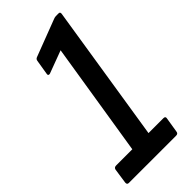

<svg xmlns="http://www.w3.org/2000/svg" viewBox="-221 -702 746 746"><g transform="rotate(-45 152.0 -329.5)"><path d="M3 0Q-7 0 -6 -11L3 -73Q5 -83 16 -83H105L180 -552L86 -517Q81 -516 78.5 -518Q76 -520 77 -525L87 -586Q88 -595 96 -598L248 -656Q251 -657 254 -658Q257 -659 261 -659H276Q285 -659 283 -648L194 -83H276Q287 -83 285 -73L275 -11Q274 0 263 0Z"/></g></svg>

Font: Sofia Sans Extra Condensed SemiBold
Style: Italic
Weight: 600
Italic angle: -9°
Designer: Botio Nikoltchev, Ani Petrova
Foundry: lettersoup
Version: Version 4.101